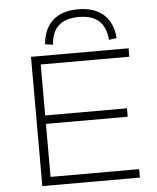

<svg xmlns="http://www.w3.org/2000/svg" viewBox="-61 -992 853 1043"><g transform="rotate(-5 365.5 -470.0)"><path d="M127 0V-705H659V-659H176V-381H622V-335H176V-46H659V0ZM252 -760 209 -766Q216 -851 266 -895.5Q316 -940 404 -940Q492 -940 542.5 -895Q593 -850 599 -766L557 -760Q552 -828 514.5 -863Q477 -898 404 -898Q332 -898 294 -863.5Q256 -829 252 -760Z"/></g></svg>

Font: Nunito Sans 10pt Expanded ExtraLight
Style: Regular
Weight: 250
Width: 7
Designer: Vernon Adams
Foundry: Vernon Adams
Version: Version 3.101;gftools[0.9.27]